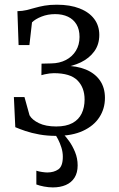

<svg xmlns="http://www.w3.org/2000/svg" viewBox="-20 -568 506 816"><path d="M219 9.5Q180 9.5 147 3.5Q114 -2.5 88.2 -11.2Q62.5 -20 45 -27.5L39 -155.5H84L105.5 -78Q116.5 -58.5 145.5 -44.5Q174.5 -30.5 219 -30.5Q261 -30.5 287.8 -45Q314.5 -59.5 327 -85.5Q339.5 -111.5 339.5 -145Q339.5 -196 309 -226.5Q278.5 -257 209 -257Q201.5 -257 190.8 -255.8Q180 -254.5 170.2 -252.2Q160.5 -250 156 -248.5L156.5 -297.5L198 -298.5Q233 -299 260 -313Q287 -327 302.5 -352.2Q318 -377.5 318 -411Q318 -443 305 -464.5Q292 -486 268.8 -497Q245.5 -508 214.5 -508Q183 -508 156.5 -497.5Q130 -487 116 -473L105 -376.5H59L54 -520.5Q75.5 -521 93.2 -525.2Q111 -529.5 129 -534.8Q147 -540 169.2 -544Q191.5 -548 221.5 -548Q278 -548 318.2 -532.2Q358.5 -516.5 380.2 -487.8Q402 -459 402 -419.5Q402 -379 380.8 -349.8Q359.5 -320.5 323.8 -303.2Q288 -286 244.5 -280.5L253 -288.5Q306 -288.5 344.8 -272.5Q383.5 -256.5 404.8 -226Q426 -195.5 426 -152Q426 -106 402.2 -69.5Q378.5 -33 332.5 -11.8Q286.5 9.5 219 9.5ZM204.5 228.5Q187 228.5 167.2 224.8Q147.5 221 134.5 216V157.5Q145 161 159 163Q173 165 181 165Q209 165 228 151.8Q247 138.5 247 98Q247 78.5 241 59.2Q235 40 226.8 24.2Q218.5 8.5 212 0L231.5 -6L247 0Q258.5 10.5 273.2 31Q288 51.5 299 78.2Q310 105 310 135Q310 166 296.8 187Q283.5 208 259.8 218.2Q236 228.5 204.5 228.5Z"/></svg>

Font: Merriweather 60pt Light
Style: Regular
Weight: 300
Version: Version 2.100